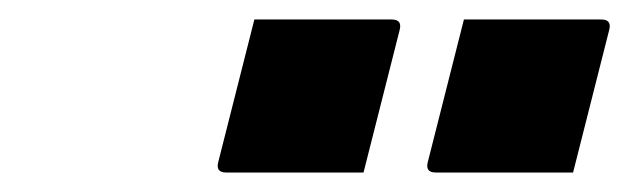

<svg xmlns="http://www.w3.org/2000/svg" viewBox="-20 -788 646 197"><path d="M241 -768H382Q393 -768 390 -757L353 -611H212Q201 -611 204 -622ZM456 -768H597Q608 -768 605 -757L568 -611H427Q416 -611 419 -622Z"/></svg>

Font: Recursive Mn Lnr St XBd
Style: Italic
Weight: 800
Italic angle: -15°
Monospace: yes
Version: Version 1.079;hotconv 1.0.112;makeotfexe 2.5.65598; ttfautoh